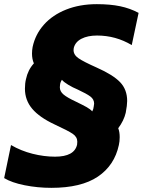

<svg xmlns="http://www.w3.org/2000/svg" viewBox="-71 -734 687 924"><path d="M-51 123 -18 -36Q30 -8 85.5 6Q141 20 194 20Q287 20 300 -38Q301 -43 301 -52Q301 -75 279 -90Q257 -105 192 -135Q119 -169 84 -210.5Q49 -252 49 -307Q49 -333 54 -353Q63 -397 92 -429Q83 -450 83 -476Q83 -492 86 -508Q99 -569 140.5 -615.5Q182 -662 247.5 -688Q313 -714 395 -714Q459 -714 507 -704Q555 -694 596 -672L563 -517Q486 -563 396 -563Q351 -563 321 -547.5Q291 -532 284 -503Q283 -500 283 -493Q283 -470 307 -453.5Q331 -437 394 -409Q473 -374 507 -338.5Q541 -303 541 -248Q541 -228 534 -191Q525 -153 498 -117Q505 -99 505 -74Q505 -53 501 -36Q480 62 400 116Q320 170 176 170Q110 170 47.5 157.5Q-15 145 -51 123ZM380 -221Q382 -231 382 -235Q382 -256 364 -269.5Q346 -283 303 -303Q279 -313 257.5 -326Q236 -339 227 -350Q219 -338 218 -326Q217 -322 217 -314Q217 -294 235 -279Q253 -264 294 -245Q327 -229 345 -219Q363 -209 373 -198Q379 -209 380 -221Z"/></svg>

Font: Prompt
Style: Bold Italic
Weight: 700
Italic angle: -12°
Designer: Katatrad Team
Foundry: CadsonDemak
Version: Version 1.001